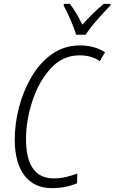

<svg xmlns="http://www.w3.org/2000/svg" viewBox="-20 -959 589 989"><path d="M247 10Q318 10 377 -15L378 -65Q348 -54 318 -47Q288 -40 257 -40Q114 -40 114 -244Q114 -337 146 -436.5Q178 -536 240 -605Q302 -674 390 -674Q452 -674 494 -644L521 -690Q466 -725 392 -725Q311 -725 248 -680.5Q185 -636 142.5 -563.5Q100 -491 78 -406.5Q56 -322 56 -241Q56 -120 106 -55Q156 10 247 10ZM372 -780H421Q442 -813 481.5 -858Q521 -903 548 -930L549 -939H514Q458 -892 404 -832Q374 -895 340 -939H309L308 -930Q323 -903 343 -857.5Q363 -812 372 -780Z"/></svg>

Font: Noto Sans Display SemiCondensed Light
Style: Italic
Weight: 300
Width: 4
Italic angle: -12°
Designer: Monotype Design Team
Foundry: Monotype Imaging Inc.
Version: Version 1.900